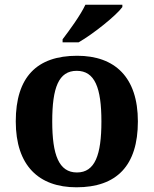

<svg xmlns="http://www.w3.org/2000/svg" viewBox="-20 -786 654 816"><path d="M246 -619V-606H314C377 -642 475 -721 500 -756V-766H343C322 -721 275 -657 246 -619ZM305 10C476 10 566 -82 566 -270C566 -458 468 -549 308 -549C136 -549 47 -458 47 -270C47 -82 145 10 305 10ZM307 -53C230 -53 202 -128 202 -270C202 -413 229 -485 306 -485C383 -485 411 -413 411 -270C411 -128 384 -53 307 -53Z"/></svg>

Font: Noto Serif Telugu
Style: Bold
Weight: 700
Designer: Jelle Bosma - Monotype Design Team
Foundry: Monotype Imaging Inc.
Version: Version 2.005